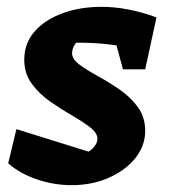

<svg xmlns="http://www.w3.org/2000/svg" viewBox="-20 -533 495 562"><path d="M4 -55 28 -155 262 -82H222Q234 -85 243.5 -92Q253 -99 259 -108Q265 -117 265 -127Q265 -144 243.5 -160.5Q222 -177 190 -195.5Q158 -214 126.5 -236Q95 -258 73 -288Q51 -318 51 -358Q51 -406 81 -440.5Q111 -475 162.5 -494Q214 -513 277 -513Q316 -513 357 -505Q398 -497 438 -482L387 -387Q347 -397 303 -402.5Q259 -408 213 -408Q195 -408 176.5 -407.5Q158 -407 140 -405L211 -415Q201 -408 196 -397.5Q191 -387 191 -377Q191 -360 212.5 -344Q234 -328 266 -310.5Q298 -293 330 -271Q362 -249 383.5 -219.5Q405 -190 405 -150Q405 -106 376 -70Q347 -34 298 -12.5Q249 9 190 9Q138 9 88 -8Q38 -25 4 -55ZM340 -330 299 -482H438L405 -330Z"/></svg>

Font: Piazzolla Thin Black
Style: Italic
Weight: 900
Italic angle: -11.3°
Version: Version 2.005